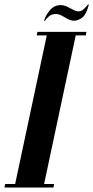

<svg xmlns="http://www.w3.org/2000/svg" viewBox="-83 -842 419 862"><path d="M-63 0 -60 -16H-15L127 -683H82L85 -699H305L302 -683H257L115 -16H160L157 0ZM316 -821 312 -822Q304 -811 293 -801Q282 -791 270 -791Q259 -791 246 -798Q233 -805 218.5 -812Q204 -819 189 -819Q160 -819 140.5 -795.5Q121 -772 115 -749L118 -748Q126 -760 138 -769.5Q150 -779 167 -779Q182 -779 195 -771.5Q208 -764 221.5 -756.5Q235 -749 251 -749Q267 -749 285.5 -762.5Q304 -776 316 -821Z"/></svg>

Font: Emberly Black
Style: Italic
Weight: 900
Italic angle: -12°
Designer: Rajesh Rajput
Foundry: Rajesh Rajput
Version: Version 1.000